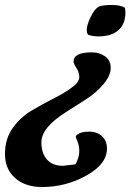

<svg xmlns="http://www.w3.org/2000/svg" viewBox="-110 -524 553 770"><path d="M391 -493Q393 -481 393 -474Q393 -428 365 -403Q337 -378 285 -378Q263 -378 245 -384Q238 -387 238 -405Q238 -423 253 -455Q268 -487 287 -498Q304 -504 338.5 -504Q373 -504 391 -493ZM319 72Q319 134 236.5 180Q154 226 59 226Q-9 226 -49.5 190Q-90 154 -90 93.5Q-90 33 -59.5 -10Q-29 -53 15 -79.5Q59 -106 103 -128Q147 -150 177.5 -172.5Q208 -195 208 -214.5Q208 -234 196.5 -251.5Q185 -269 185 -277Q185 -314 258 -314Q289 -314 311.5 -298Q334 -282 334 -251.5Q334 -221 305.5 -187Q277 -153 236 -126.5Q195 -100 154 -74Q56 -12 56 46Q56 91 78.5 116Q101 141 143 141L193 135Q208 106 208 83.5Q208 61 201 44Q194 27 194 23.5Q194 20 200 16Q214 4 247 4Q280 4 299.5 22.5Q319 41 319 72Z"/></svg>

Font: Clara
Style: Regular
Weight: 400
Designer: Proyecto DEMO
Foundry: Proyecto DEMO
Version: Version 1.002